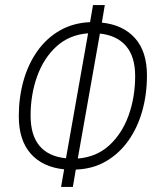

<svg xmlns="http://www.w3.org/2000/svg" viewBox="-20 -733 626 763"><path d="M222.7 9.8 234.9 -60.1Q149.4 -68.8 102.1 -122.3Q54.7 -175.8 54.7 -271Q54.7 -346.2 73.5 -412.6Q92.3 -479 128.7 -530.3Q165 -581.5 217.8 -611.8Q270.5 -642.1 337.9 -645L349.6 -712.9H396.5L384.8 -643.1Q469.2 -634.3 516.6 -581.3Q564 -528.3 564 -433.1Q564 -357.9 545.2 -291.5Q526.4 -225.1 490 -173.8Q453.6 -122.6 401.1 -92Q348.6 -61.5 281.2 -59.1L269.5 9.8ZM242.2 -104 330.1 -600.6Q255.9 -595.2 204.8 -548.8Q153.8 -502.4 127.7 -429.9Q101.6 -357.4 101.6 -273.4Q101.6 -118.7 242.2 -104ZM377 -599.6 289.1 -103Q363.3 -108.9 414.1 -155.3Q464.8 -201.7 491 -274.2Q517.1 -346.7 517.1 -430.7Q517.1 -507.8 481 -550Q444.8 -592.3 377 -599.6Z"/></svg>

Font: Cascadia Mono ExtraLight
Style: Italic
Weight: 200
Italic angle: -10°
Monospace: yes
Designer: Aaron Bell
Foundry: Saja Typeworks
Version: Version 2404.023; ttfautohint (v1.8.4)